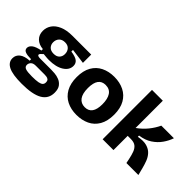

<svg xmlns="http://www.w3.org/2000/svg" viewBox="-83 -1259 1983 1983"><g transform="rotate(45 908.5 -267.5)"><path d="M276 186Q143 186 82.5 156Q22 126 22 67Q22 21 58.5 -8Q95 -37 166 -41V-62Q111 -62 81.5 -73Q52 -84 52 -114Q52 -142 81 -165Q110 -188 178 -201V-222Q116 -227 80 -262.5Q44 -298 44 -356Q44 -405 72 -445.5Q100 -486 156.5 -510.5Q213 -535 297 -535H571V-414L404 -436V-412Q469 -403 497 -382Q525 -361 525 -323Q525 -263 464.5 -224.5Q404 -186 301 -186Q289 -186 274.5 -187Q260 -188 221 -192Q205 -178 196 -168.5Q187 -159 187 -151Q187 -141 198.5 -137Q210 -133 227 -133H388Q408 -133 440.5 -130.5Q473 -128 505.5 -115Q538 -102 560.5 -73Q583 -44 583 10Q583 99 508.5 142.5Q434 186 276 186ZM290 -266Q333 -266 354.5 -289Q376 -312 376 -347Q376 -385 354 -409.5Q332 -434 291 -434Q249 -434 226 -409.5Q203 -385 203 -347Q203 -313 225 -289.5Q247 -266 290 -266ZM297 58Q355 58 387 52Q419 46 431.5 33Q444 20 444 0Q444 -25 432 -35Q420 -45 404 -47Q388 -49 377 -49H248Q211 -49 193.5 -31.5Q176 -14 176 10Q176 38 203.5 48Q231 58 297 58Z M903 14Q822 14 760.5 -17Q699 -48 664 -110Q629 -172 629 -265Q629 -358 664 -419.5Q699 -481 761 -511.5Q823 -542 903 -542Q984 -542 1046 -511Q1108 -480 1143 -418.5Q1178 -357 1178 -264Q1178 -169 1142 -107Q1106 -45 1043.5 -15.5Q981 14 903 14ZM908 -103Q1016 -103 1016 -254Q1016 -333 987 -376Q958 -419 899 -419Q791 -419 791 -267Q791 -185 821.5 -144Q852 -103 908 -103Z M1273 0V-721H1431V-323Q1490 -365 1532.5 -417.5Q1575 -470 1602 -528H1786Q1769 -476 1734 -426Q1699 -376 1644.5 -340Q1590 -304 1512 -293V-275Q1585 -289 1631.5 -275.5Q1678 -262 1706 -231.5Q1734 -201 1749 -161Q1764 -121 1774 -82L1795 0H1620L1610 -49Q1600 -98 1586.5 -133.5Q1573 -169 1548 -188.5Q1523 -208 1476 -208H1431V0Z"/></g></svg>

Font: Bricolage Grotesque 12pt ExtraBold
Style: Regular
Weight: 800
Designer: Mathieu Triay
Foundry: Atelier Triay
Version: Version 1.001; ttfautohint (v1.8.4.7-5d5b);gftools[0.9.33.de